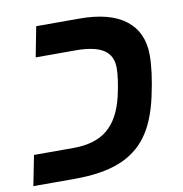

<svg xmlns="http://www.w3.org/2000/svg" viewBox="-83 -674 707 741"><g transform="rotate(-10 271.0 -303.0)"><path d="M150.9 0H-11.2L12.2 -118.2H167Q251.5 -118.2 300 -158Q348.6 -197.8 369.1 -283.2Q384.8 -352.1 384.8 -394Q384.8 -442.4 349.4 -465.1Q314 -487.8 241.2 -487.8H84L106.9 -606H275.9Q396 -606 457.5 -557.9Q519 -509.8 519 -419.9Q519 -356 497.8 -260Q476.6 -164.1 434.8 -108.4Q393.1 -52.7 324.5 -26.4Q255.9 0 150.9 0Z"/></g></svg>

Font: Liberation Sans
Style: Bold Italic
Weight: 700
Italic angle: -12°
Designer: Steve Matteson
Foundry: Ascender Corporation
Version: Version 2.1.5